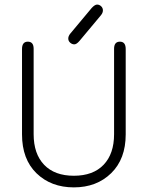

<svg xmlns="http://www.w3.org/2000/svg" viewBox="-20 -810 645 839"><path d="M420.9 -743.2 327.1 -630.9Q314.5 -616.2 304.7 -616.2Q294.9 -616.2 286.6 -623.5Q278.3 -630.9 278.3 -641.6Q278.3 -652.3 287.1 -663.1L380.9 -775.4Q394.5 -790 404.3 -790Q414.1 -790 421.9 -782.7Q429.7 -775.4 429.7 -764.6Q429.7 -753.9 420.9 -743.2ZM478.5 -596.7Q478.5 -627.9 503.9 -627.9Q529.3 -627.9 529.3 -595.7V-222.7Q529.3 -115.2 465.8 -53.2Q402.3 8.8 302.7 8.8Q203.1 8.8 139.6 -52.7Q76.2 -114.3 76.2 -222.7V-595.7Q76.2 -627.9 101.6 -627.9Q127 -627.9 127 -596.7V-223.6Q127 -137.7 172.9 -89.8Q218.8 -42 302.7 -42Q386.7 -42 432.6 -89.8Q478.5 -137.7 478.5 -223.6Z"/></svg>

Font: Jura
Style: Book
Weight: 400
Version: Version 2.5